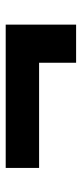

<svg xmlns="http://www.w3.org/2000/svg" viewBox="178 -586 293 690"><g transform="rotate(-90 325.0 -240.5)"><path d="M445 -114V-367H582V-114ZM67 -247V-367H582V-247Z"/></g></svg>

Font: Azeret Mono Thin SemiBold
Style: Regular
Weight: 600
Version: Version 1.002